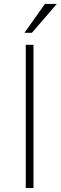

<svg xmlns="http://www.w3.org/2000/svg" viewBox="-20 -949 306 969"><path d="M110 0V-723H149V0ZM103.5 -783.5 206.5 -929H266.5L141 -783.5Z"/></svg>

Font: Public Sans Thin Thin
Style: Regular
Weight: 250
Version: Version 2.001